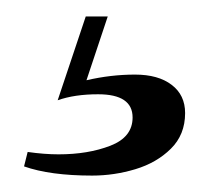

<svg xmlns="http://www.w3.org/2000/svg" viewBox="-20 -26 268 234"><path d="M144.5 64.9Q172.9 64.9 189.2 77.4Q205.6 89.8 205.6 111.8Q205.6 138.2 188.2 155.3Q170.9 172.4 145 180.2Q119.1 188 92.3 188Q41 188 9.3 176.8L13.7 159.2Q34.2 162.1 51.3 162.1Q87.4 162.1 114.5 151.6Q141.6 141.1 141.6 117.2Q141.6 88.9 99.6 88.9Q70.8 88.9 50.3 96.2L84.5 -5.9H111.3L85.4 71.8Q115.2 64.9 144.5 64.9Z"/></svg>

Font: TypoPRO Playfair Display
Style: Regular
Weight: 400
Designer: Claus Eggers Sørensen
Foundry: Claus Eggers Sørensen
Version: Version 1.004;PS 001.004;hotconv 1.0.70;makeotf.lib2.5.58329